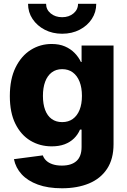

<svg xmlns="http://www.w3.org/2000/svg" viewBox="-20 -775 670 1009"><path d="M305.7 214.4Q231.4 214.4 178.5 194.8Q125.5 175.3 94 141.1Q62.5 106.9 53.2 61.5L205.1 41.5Q210 56.6 222.7 68.8Q235.4 81.1 256.1 88.1Q276.9 95.2 305.2 95.2Q355.5 95.2 382.1 71Q408.7 46.9 408.7 -2.9V-93.8H400.4Q389.2 -67.4 368.9 -47.6Q348.6 -27.8 319.6 -16.8Q290.5 -5.9 252 -5.9Q189.5 -5.9 139.6 -35.9Q89.8 -65.9 60.8 -124.5Q31.7 -183.1 31.7 -270Q31.7 -359.4 61.8 -420.4Q91.8 -481.4 141.6 -512.7Q191.4 -543.9 251.5 -543.9Q291.5 -543.9 321.3 -531Q351.1 -518.1 372.1 -496.6Q393.1 -475.1 405.3 -449.2H408.7V-535.6H576.7V-17.6Q576.7 60.5 542.7 112.1Q508.8 163.6 447.8 189Q386.7 214.4 305.7 214.4ZM306.6 -133.3Q339.4 -133.3 362.5 -149.9Q385.7 -166.5 398.2 -197.5Q410.6 -228.5 410.6 -271Q410.6 -314 398.2 -345.7Q385.7 -377.4 362.5 -394.5Q339.4 -411.6 306.6 -411.6Q274.4 -411.6 251.7 -394.3Q229 -377 217.3 -345.5Q205.6 -314 205.6 -271Q205.6 -228 217.3 -197Q229 -166 251.7 -149.7Q274.4 -133.3 306.6 -133.3ZM306.6 -597.7Q255.9 -597.7 215.3 -618.7Q174.8 -639.6 151.1 -675.3Q127.4 -710.9 127.4 -754.9H222.2Q222.2 -724.6 246.3 -704.6Q270.5 -684.6 306.6 -684.6Q342.3 -684.6 366.2 -704.6Q390.1 -724.6 390.1 -754.9H485.8Q485.8 -710.9 462.4 -675.3Q439 -639.6 398.4 -618.7Q357.9 -597.7 306.6 -597.7Z"/></svg>

Font: Inter 20pt ExtraBold
Style: Regular
Weight: 800
Version: Version 4.001;git-66647c0bb